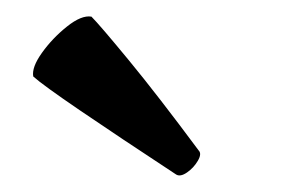

<svg xmlns="http://www.w3.org/2000/svg" viewBox="-20 -794 341 231"><path d="M192 -584Q122 -630 76.5 -661Q31 -692 20 -702Q18 -713 30.5 -730.5Q43 -748 60.5 -762Q78 -776 90 -774Q100 -764 135 -721.5Q170 -679 219 -613Q223 -609 218 -600.5Q213 -592 205 -586.5Q197 -581 192 -584Z"/></svg>

Font: Anvers
Style: Regular
Weight: 400
Designer: Ishtar van Looy
Version: Version 1.000